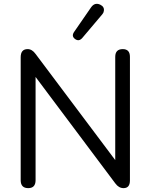

<svg xmlns="http://www.w3.org/2000/svg" viewBox="-20 -966 780 993"><path d="M509 -892 405 -769Q388 -750 368.5 -764Q349 -778 362 -799L451 -928Q470 -955 498 -942Q521 -931 517 -909Q516 -900 509 -892ZM126 7Q87 7 87 -34V-670Q87 -712 123 -712Q146 -712 164 -687L576 -138V-672Q576 -712 615 -712Q652 -712 652 -672V-33Q652 7 619 7Q594 7 576 -18L164 -568V-34Q164 7 126 7Z"/></svg>

Font: Nunito
Style: Regular
Weight: 400
Designer: Vernon Adams
Foundry: Vernon Adams
Version: Version 3.602